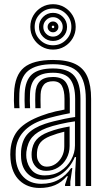

<svg xmlns="http://www.w3.org/2000/svg" viewBox="-20 -899 508 928"><path d="M394.7 0V-421.1Q394.7 -508.3 358.8 -548.5Q323 -588.6 236.4 -588.6Q154.7 -588.6 115.7 -556.5Q76.7 -524.4 73.6 -448.2Q73 -430.6 73 -412.5Q72.9 -394.4 74.4 -376H48.9Q47.4 -395.8 47.2 -412.1Q47.1 -428.3 47.9 -449.2Q51.4 -535.6 95.8 -572.4Q140.3 -609.2 236.4 -609.2Q303.8 -609.2 344.2 -589.4Q384.5 -569.7 402.4 -528.2Q420.4 -486.7 420.4 -421.1V0ZM196.3 -51.2Q240.1 -51.2 272.8 -72.4Q305.6 -93.6 323.9 -126.8Q342.3 -160 342.3 -195.8V-312.5Q309.6 -308.3 270.4 -299.2Q231.2 -290.2 205.8 -280.6Q158.8 -262.8 135.8 -236.2Q112.9 -209.5 107.4 -165Q106.7 -157.9 106.8 -149.6Q107 -141.3 107.6 -135.3Q112.8 -98.4 134.9 -74.8Q156.9 -51.2 196.3 -51.2ZM202.5 -73.3Q172 -73.3 154 -92.2Q136 -111 133.3 -137.7Q132.5 -145.4 132.6 -151.9Q132.6 -158.4 133.1 -164.3Q136.8 -201.1 155.9 -223.5Q175 -245.9 214 -260.8Q240.3 -270.8 263.9 -276.8Q287.4 -282.7 316.5 -287.7V-193.5Q316.5 -160.5 301.4 -133.1Q286.4 -105.7 260.7 -89.5Q234.9 -73.3 202.5 -73.3ZM206.1 -93.5Q228.9 -93.5 248.1 -106.4Q267.3 -119.4 279 -141.6Q290.7 -163.7 290.7 -191.3V-262.5Q274.3 -258.7 257.4 -253.4Q240.6 -248.2 222.4 -241.1Q190.3 -228.3 175.6 -210.4Q160.9 -192.5 158.8 -162.9Q158.2 -155.1 158.4 -149.7Q158.6 -144.3 159 -139.6Q160.9 -123.2 173.1 -108.4Q185.2 -93.5 206.1 -93.5ZM171.9 9.5Q112.8 9.5 74.8 -26.3Q36.7 -62 30.8 -129.1Q29.8 -140.9 29.7 -152.1Q29.7 -163.3 30.6 -174.4Q36.1 -235.9 71.2 -274.2Q106.3 -312.5 180.3 -339.8Q197.6 -346.3 213.9 -351.3Q230.1 -356.3 248.9 -360.6Q267.6 -365 291.7 -369.4V-421.2Q291.7 -461.1 279.4 -483.7Q267.1 -506.3 236.4 -506.3Q205.9 -506.3 191.8 -489.6Q177.6 -472.8 176.3 -443.3Q176 -435.6 175.8 -415.9Q175.6 -396.2 176.5 -376H151Q150 -398.3 150.2 -416Q150.5 -433.8 150.8 -445.8Q152.4 -485.2 172.4 -506Q192.5 -526.9 236.4 -526.9Q281.4 -526.9 299.4 -499.6Q317.4 -472.4 317.4 -421.2V-351.7Q284.8 -345.7 250.8 -337.5Q216.8 -329.4 188.9 -320.3Q126.7 -299.5 93 -261.7Q59.2 -223.9 56.1 -172.1Q55.7 -163.2 55.6 -152Q55.5 -140.7 56.3 -131.3Q61 -76.9 93.3 -43.7Q125.6 -10.6 179.8 -10.6Q227.7 -10.6 263.4 -30.6Q299.2 -50.6 323.9 -86.8H329.7L320 -22.1V0H294.6L294.1 -5.9L308 -47.4H303.2Q278 -17.8 245.8 -4.2Q213.6 9.5 171.9 9.5ZM343.2 0.2V-63.8L347.5 -139.7H341.6Q320.2 -89.4 280.3 -60.1Q240.3 -30.8 187.2 -30.9Q143.5 -31.1 114.8 -58.5Q86.1 -85.8 82.1 -133.3Q81.4 -141.3 81.4 -151.7Q81.4 -162 81.9 -169.9Q86.3 -222.7 114.3 -252.3Q142.3 -281.8 197.4 -300.5Q214.8 -306.4 240.3 -312.9Q265.8 -319.3 293.1 -324.9Q320.4 -330.4 343.2 -333.4V-421.1Q343.2 -484.2 319.4 -515.8Q295.6 -547.4 236.4 -547.4Q181.5 -547.4 154.3 -523.7Q127.2 -500 125 -446.4Q124.5 -431.8 124.3 -413.6Q124.2 -395.5 125.5 -376H99.9Q98.7 -396 98.7 -414.2Q98.7 -432.3 99.3 -446.9Q101.9 -510.7 134.2 -539.4Q166.4 -568.1 236.4 -568.1Q309 -568.1 339 -532.3Q368.9 -496.4 368.9 -421.1V0.2ZM236.4 -659.3Q206 -659.3 181 -674.1Q156 -688.8 141.3 -713.8Q126.6 -738.8 126.6 -769Q126.6 -799.5 141.3 -824.4Q156 -849.2 181 -864Q206.1 -878.7 236.3 -878.7Q266.7 -878.7 291.6 -863.9Q316.4 -849.2 331.2 -824.3Q345.9 -799.5 345.9 -769.1Q345.9 -738.8 331.2 -713.8Q316.5 -688.8 291.6 -674.1Q266.7 -659.3 236.4 -659.3ZM236.2 -680.2Q273.3 -680.2 299.1 -706.2Q325 -732.1 325 -769Q325 -806 299.2 -831.9Q273.3 -857.8 236.3 -857.8Q199.4 -857.8 173.4 -831.9Q147.5 -806.1 147.5 -769Q147.5 -732.2 173.4 -706.2Q199.4 -680.2 236.2 -680.2ZM236.3 -701.1Q207.9 -701.1 188.2 -720.9Q168.4 -740.7 168.4 -769Q168.4 -797.3 188.2 -817.1Q207.9 -836.9 236.3 -836.9Q264.6 -836.9 284.3 -817.1Q304.1 -797.3 304.1 -769Q304.1 -740.7 284.3 -720.9Q264.6 -701.1 236.3 -701.1ZM236.3 -722Q255.7 -722 269.4 -735.8Q283.2 -749.6 283.2 -769Q283.2 -788.4 269.4 -802.2Q255.7 -816 236.3 -816Q216.9 -816 203.1 -802.2Q189.3 -788.4 189.3 -769Q189.3 -749.6 203.1 -735.8Q216.9 -722 236.3 -722ZM236.3 -742.9Q225.4 -742.9 217.8 -750.6Q210.2 -758.2 210.2 -769Q210.2 -779.9 217.8 -787.5Q225.4 -795.1 236.3 -795.1Q247.2 -795.1 254.7 -787.5Q262.3 -779.9 262.3 -769Q262.3 -758.2 254.7 -750.6Q247.2 -742.9 236.3 -742.9ZM236.3 -763Q242.2 -763 242.2 -769Q242.2 -775 236.3 -775Q230.3 -775 230.3 -769Q230.3 -763 236.3 -763Z"/></svg>

Font: Big Shoulders Inline Text SC Thin
Style: Regular
Weight: 100
Designer: Patric King
Foundry: XO Type Co
Version: Version 2.002